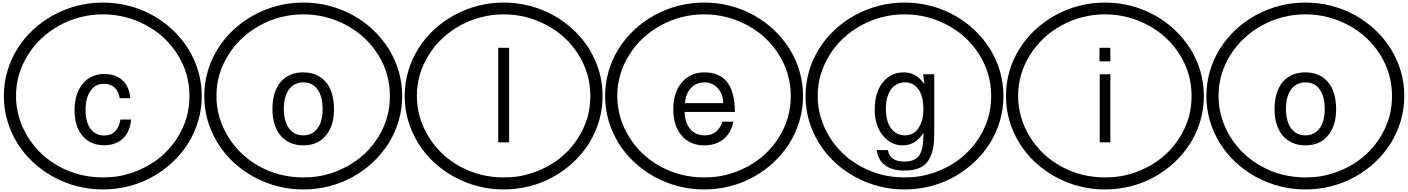

<svg xmlns="http://www.w3.org/2000/svg" viewBox="-20 -1097 10854 1480"><path d="M984.4 -339.8H902.3Q895.5 -392.6 863.3 -421.9Q832 -451.2 781.2 -451.2Q713.9 -451.2 677.7 -396.5Q639.6 -343.8 639.6 -247.1Q639.6 -156.2 677.7 -104.5Q715.8 -52.7 783.2 -52.7Q887.7 -52.7 908.2 -175.8H990.2Q983.4 -83 927.7 -29.3Q873 22.5 781.2 22.5Q676.8 22.5 615.2 -50.8Q554.7 -123 554.7 -247.1Q554.7 -375 617.2 -450.2Q678.7 -526.4 782.2 -526.4Q872.1 -526.4 923.8 -478.5Q976.6 -430.7 984.4 -339.8ZM103.5 -357.4Q103.5 -189.5 194.3 -42Q284.2 103.5 436.5 186.5Q590.8 270.5 772.5 270.5Q834 270.5 890.6 261.7Q935.5 254.9 1002 233.4Q1054.7 214.8 1109.4 186.5Q1263.7 101.6 1351.6 -42Q1394.5 -111.3 1418.9 -193.4Q1440.4 -270.5 1440.4 -357.4Q1440.4 -529.3 1351.6 -671.9Q1261.7 -817.4 1109.4 -900.4Q951.2 -986.3 772.5 -986.3Q594.7 -986.3 436.5 -900.4Q359.4 -857.4 299.8 -800.8Q239.3 -745.1 194.3 -671.9Q103.5 -526.4 103.5 -357.4ZM9.8 -357.4Q9.8 -455.1 36.1 -545.9Q61.5 -636.7 113.3 -719.7Q213.9 -881.8 391.6 -980.5Q570.3 -1077.1 773.4 -1077.1Q975.6 -1077.1 1154.3 -980.5Q1328.1 -883.8 1431.6 -719.7Q1535.2 -550.8 1535.2 -357.4Q1535.2 -258.8 1508.8 -168Q1480.5 -72.3 1431.6 5.9Q1328.1 169.9 1154.3 266.6Q1072.3 312.5 971.7 338.9Q872.1 363.3 773.4 363.3Q570.3 363.3 391.6 266.6Q213.9 168 113.3 5.9Q9.8 -163.1 9.8 -357.4Z M2316.4 -539.1Q2427.7 -539.1 2492.2 -464.8Q2554.7 -388.7 2554.7 -253.9Q2554.7 -125 2490.2 -50.8Q2428.7 23.4 2318.4 23.4Q2207 23.4 2142.6 -51.8Q2080.1 -127.9 2080.1 -257.8Q2080.1 -388.7 2142.6 -464.8Q2207 -539.1 2316.4 -539.1ZM2318.4 -461.9Q2248 -461.9 2207 -407.2Q2168 -351.6 2168 -257.8Q2168 -164.1 2207 -108.4Q2248 -53.7 2318.4 -53.7Q2386.7 -53.7 2427.7 -108.4Q2466.8 -160.2 2466.8 -254.9Q2466.8 -354.5 2427.7 -407.2Q2390.6 -461.9 2318.4 -461.9ZM1648.4 -357.4Q1648.4 -189.5 1739.3 -42Q1829.1 103.5 1981.4 186.5Q2135.7 270.5 2317.4 270.5Q2378.9 270.5 2435.5 261.7Q2480.5 254.9 2546.9 233.4Q2599.6 214.8 2654.3 186.5Q2808.6 101.6 2896.5 -42Q2939.5 -111.3 2963.9 -193.4Q2985.4 -270.5 2985.4 -357.4Q2985.4 -529.3 2896.5 -671.9Q2806.6 -817.4 2654.3 -900.4Q2496.1 -986.3 2317.4 -986.3Q2139.6 -986.3 1981.4 -900.4Q1904.3 -857.4 1844.7 -800.8Q1784.2 -745.1 1739.3 -671.9Q1648.4 -526.4 1648.4 -357.4ZM1554.7 -357.4Q1554.7 -455.1 1581.1 -545.9Q1606.4 -636.7 1658.2 -719.7Q1758.8 -881.8 1936.5 -980.5Q2115.2 -1077.1 2318.4 -1077.1Q2520.5 -1077.1 2699.2 -980.5Q2873 -883.8 2976.6 -719.7Q3080.1 -550.8 3080.1 -357.4Q3080.1 -258.8 3053.7 -168Q3025.4 -72.3 2976.6 5.9Q2873 169.9 2699.2 266.6Q2617.2 312.5 2516.6 338.9Q2417 363.3 2318.4 363.3Q2115.2 363.3 1936.5 266.6Q1758.8 168 1658.2 5.9Q1554.7 -163.1 1554.7 -357.4Z M3904.3 -728.5V0H3820.3V-728.5ZM3193.4 -357.4Q3193.4 -189.5 3284.2 -42Q3374 103.5 3526.4 186.5Q3680.7 270.5 3862.3 270.5Q3923.8 270.5 3980.5 261.7Q4025.4 254.9 4091.8 233.4Q4144.5 214.8 4199.2 186.5Q4353.5 101.6 4441.4 -42Q4484.4 -111.3 4508.8 -193.4Q4530.3 -270.5 4530.3 -357.4Q4530.3 -529.3 4441.4 -671.9Q4351.6 -817.4 4199.2 -900.4Q4041 -986.3 3862.3 -986.3Q3684.6 -986.3 3526.4 -900.4Q3449.2 -857.4 3389.6 -800.8Q3329.1 -745.1 3284.2 -671.9Q3193.4 -526.4 3193.4 -357.4ZM3099.6 -357.4Q3099.6 -455.1 3126 -545.9Q3151.4 -636.7 3203.1 -719.7Q3303.7 -881.8 3481.4 -980.5Q3660.2 -1077.1 3863.3 -1077.1Q4065.4 -1077.1 4244.1 -980.5Q4418 -883.8 4521.5 -719.7Q4625 -550.8 4625 -357.4Q4625 -258.8 4598.6 -168Q4570.3 -72.3 4521.5 5.9Q4418 169.9 4244.1 266.6Q4162.1 312.5 4061.5 338.9Q3961.9 363.3 3863.3 363.3Q3660.2 363.3 3481.4 266.6Q3303.7 168 3203.1 5.9Q3099.6 -163.1 3099.6 -357.4Z M5644.5 -234.4H5257.8Q5257.8 -153.3 5300.8 -102.5Q5341.8 -53.7 5412.1 -53.7Q5513.7 -53.7 5548.8 -159.2H5632.8Q5615.2 -72.3 5558.6 -25.4Q5499 23.4 5408.2 23.4Q5298.8 23.4 5234.4 -51.8Q5169.9 -127 5169.9 -254.9Q5169.9 -385.7 5236.3 -461.9Q5300.8 -539.1 5410.2 -539.1Q5644.5 -539.1 5644.5 -234.4ZM5259.8 -301.8H5554.7Q5554.7 -371.1 5513.7 -416Q5472.7 -461.9 5410.2 -461.9Q5346.7 -461.9 5306.6 -418.9Q5265.6 -375 5259.8 -301.8ZM4738.3 -357.4Q4738.3 -189.5 4829.1 -42Q4918.9 103.5 5071.3 186.5Q5225.6 270.5 5407.2 270.5Q5468.8 270.5 5525.4 261.7Q5570.3 254.9 5636.7 233.4Q5689.5 214.8 5744.1 186.5Q5898.4 101.6 5986.3 -42Q6029.3 -111.3 6053.7 -193.4Q6075.2 -270.5 6075.2 -357.4Q6075.2 -529.3 5986.3 -671.9Q5896.5 -817.4 5744.1 -900.4Q5585.9 -986.3 5407.2 -986.3Q5229.5 -986.3 5071.3 -900.4Q4994.1 -857.4 4934.6 -800.8Q4874 -745.1 4829.1 -671.9Q4738.3 -526.4 4738.3 -357.4ZM4644.5 -357.4Q4644.5 -455.1 4670.9 -545.9Q4696.3 -636.7 4748 -719.7Q4848.6 -881.8 5026.4 -980.5Q5205.1 -1077.1 5408.2 -1077.1Q5610.4 -1077.1 5789.1 -980.5Q5962.9 -883.8 6066.4 -719.7Q6169.9 -550.8 6169.9 -357.4Q6169.9 -258.8 6143.6 -168Q6115.2 -72.3 6066.4 5.9Q5962.9 169.9 5789.1 266.6Q5707 312.5 5606.4 338.9Q5506.8 363.3 5408.2 363.3Q5205.1 363.3 5026.4 266.6Q4848.6 168 4748 5.9Q4644.5 -163.1 4644.5 -357.4Z M6937.5 23.4Q6846.7 23.4 6785.2 -52.7Q6722.7 -129.9 6722.7 -252.9Q6722.7 -381.8 6783.2 -460Q6844.7 -539.1 6945.3 -539.1Q7043.9 -539.1 7105.5 -448.2L7095.7 -524.4H7181.6V-85.9Q7181.6 -4.9 7173.8 39.1Q7165 88.9 7140.6 132.8Q7117.2 175.8 7068.4 197.3Q7021.5 217.8 6947.3 217.8Q6855.5 217.8 6800.8 175.8Q6747.1 134.8 6738.3 59.6H6824.2Q6838.9 148.4 6951.2 148.4Q7033.2 148.4 7066.4 100.6Q7097.7 50.8 7097.7 -43.9V-71.3Q7061.5 -19.5 7025.4 1Q6986.3 23.4 6937.5 23.4ZM6847.7 -407.2Q6808.6 -350.6 6808.6 -257.8Q6808.6 -164.1 6847.7 -108.4Q6888.7 -53.7 6955.1 -53.7Q7020.5 -53.7 7058.6 -107.4Q7097.7 -163.1 7097.7 -254.9Q7097.7 -354.5 7060.5 -407.2Q7022.5 -461.9 6955.1 -461.9Q6887.7 -461.9 6847.7 -407.2ZM6283.2 -357.4Q6283.2 -189.5 6374 -42Q6463.9 103.5 6616.2 186.5Q6770.5 270.5 6952.1 270.5Q7013.7 270.5 7070.3 261.7Q7115.2 254.9 7181.6 233.4Q7234.4 214.8 7289.1 186.5Q7443.4 101.6 7531.2 -42Q7574.2 -111.3 7598.6 -193.4Q7620.1 -270.5 7620.1 -357.4Q7620.1 -529.3 7531.2 -671.9Q7441.4 -817.4 7289.1 -900.4Q7130.9 -986.3 6952.1 -986.3Q6774.4 -986.3 6616.2 -900.4Q6539.1 -857.4 6479.5 -800.8Q6418.9 -745.1 6374 -671.9Q6283.2 -526.4 6283.2 -357.4ZM6189.5 -357.4Q6189.5 -455.1 6215.8 -545.9Q6241.2 -636.7 6293 -719.7Q6393.6 -881.8 6571.3 -980.5Q6750 -1077.1 6953.1 -1077.1Q7155.3 -1077.1 7334 -980.5Q7507.8 -883.8 7611.3 -719.7Q7714.8 -550.8 7714.8 -357.4Q7714.8 -258.8 7688.5 -168Q7660.2 -72.3 7611.3 5.9Q7507.8 169.9 7334 266.6Q7252 312.5 7151.4 338.9Q7051.8 363.3 6953.1 363.3Q6750 363.3 6571.3 266.6Q6393.6 168 6293 5.9Q6189.5 -163.1 6189.5 -357.4Z M8539.1 -524.4V0H8457V-524.4ZM8539.1 -728.5V-624H8455.1V-728.5ZM7828.1 -357.4Q7828.1 -189.5 7918.9 -42Q8008.8 103.5 8161.1 186.5Q8315.4 270.5 8497.1 270.5Q8558.6 270.5 8615.2 261.7Q8660.2 254.9 8726.6 233.4Q8779.3 214.8 8834 186.5Q8988.3 101.6 9076.2 -42Q9119.1 -111.3 9143.6 -193.4Q9165 -270.5 9165 -357.4Q9165 -529.3 9076.2 -671.9Q8986.3 -817.4 8834 -900.4Q8675.8 -986.3 8497.1 -986.3Q8319.3 -986.3 8161.1 -900.4Q8084 -857.4 8024.4 -800.8Q7963.9 -745.1 7918.9 -671.9Q7828.1 -526.4 7828.1 -357.4ZM7734.4 -357.4Q7734.4 -455.1 7760.7 -545.9Q7786.1 -636.7 7837.9 -719.7Q7938.5 -881.8 8116.2 -980.5Q8294.9 -1077.1 8498 -1077.1Q8700.2 -1077.1 8878.9 -980.5Q9052.7 -883.8 9156.2 -719.7Q9259.8 -550.8 9259.8 -357.4Q9259.8 -258.8 9233.4 -168Q9205.1 -72.3 9156.2 5.9Q9052.7 169.9 8878.9 266.6Q8796.9 312.5 8696.3 338.9Q8596.7 363.3 8498 363.3Q8294.9 363.3 8116.2 266.6Q7938.5 168 7837.9 5.9Q7734.4 -163.1 7734.4 -357.4Z M10041 -539.1Q10152.3 -539.1 10216.8 -464.8Q10279.3 -388.7 10279.3 -253.9Q10279.3 -125 10214.8 -50.8Q10153.3 23.4 10043 23.4Q9931.6 23.4 9867.2 -51.8Q9804.7 -127.9 9804.7 -257.8Q9804.7 -388.7 9867.2 -464.8Q9931.6 -539.1 10041 -539.1ZM10043 -461.9Q9972.7 -461.9 9931.6 -407.2Q9892.6 -351.6 9892.6 -257.8Q9892.6 -164.1 9931.6 -108.4Q9972.7 -53.7 10043 -53.7Q10111.3 -53.7 10152.3 -108.4Q10191.4 -160.2 10191.4 -254.9Q10191.4 -354.5 10152.3 -407.2Q10115.2 -461.9 10043 -461.9ZM9373 -357.4Q9373 -189.5 9463.9 -42Q9553.7 103.5 9706.1 186.5Q9860.4 270.5 10042 270.5Q10103.5 270.5 10160.2 261.7Q10205.1 254.9 10271.5 233.4Q10324.2 214.8 10378.9 186.5Q10533.2 101.6 10621.1 -42Q10664.1 -111.3 10688.5 -193.4Q10710 -270.5 10710 -357.4Q10710 -529.3 10621.1 -671.9Q10531.2 -817.4 10378.9 -900.4Q10220.7 -986.3 10042 -986.3Q9864.3 -986.3 9706.1 -900.4Q9628.9 -857.4 9569.3 -800.8Q9508.8 -745.1 9463.9 -671.9Q9373 -526.4 9373 -357.4ZM9279.3 -357.4Q9279.3 -455.1 9305.7 -545.9Q9331.1 -636.7 9382.8 -719.7Q9483.4 -881.8 9661.1 -980.5Q9839.8 -1077.1 10043 -1077.1Q10245.1 -1077.1 10423.8 -980.5Q10597.7 -883.8 10701.2 -719.7Q10804.7 -550.8 10804.7 -357.4Q10804.7 -258.8 10778.3 -168Q10750 -72.3 10701.2 5.9Q10597.7 169.9 10423.8 266.6Q10341.8 312.5 10241.2 338.9Q10141.6 363.3 10043 363.3Q9839.8 363.3 9661.1 266.6Q9483.4 168 9382.8 5.9Q9279.3 -163.1 9279.3 -357.4Z"/></svg>

Font: Circled
Style: Regular
Weight: 400
Version: Version 002.000